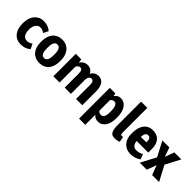

<svg xmlns="http://www.w3.org/2000/svg" viewBox="164 -1937 3314 3314"><g transform="rotate(45 1821.0 -279.5)"><path d="M301.3 -108.4Q316.4 -108.4 329.6 -110.4Q342.8 -112.3 355.2 -116.7Q367.7 -121.1 380.1 -127.9Q392.6 -134.8 406.7 -144.5L451.2 -54.7Q438 -42 421.1 -30.5Q404.3 -19 382.1 -9.8Q359.9 -0.5 331.3 4.9Q302.7 10.3 265.6 10.3Q214.8 10.3 173.1 -8.5Q131.3 -27.3 101.6 -62.5Q71.8 -97.7 55.4 -148.4Q39.1 -199.2 39.1 -263.2V-285.2Q39.1 -345.7 55.4 -395.8Q71.8 -445.8 101.6 -481.7Q131.3 -517.6 173.1 -537.6Q214.8 -557.6 265.6 -557.6Q301.3 -557.6 328.6 -553Q356 -548.3 377.9 -539.8Q399.9 -531.2 417.5 -519.3Q435.1 -507.3 451.2 -492.7L406.7 -402.8Q392.6 -412.6 380.1 -419.4Q367.7 -426.3 355.2 -430.7Q342.8 -435.1 329.6 -437Q316.4 -439 301.3 -439Q278.3 -439 258.3 -426.5Q238.3 -414.1 223.1 -392.6Q208 -371.1 199.5 -342.3Q190.9 -313.5 190.9 -280.3V-268.1Q190.9 -227.5 199.5 -197.5Q208 -167.5 223.1 -147.7Q238.3 -127.9 258.3 -118.2Q278.3 -108.4 301.3 -108.4Z M487.8 -287.6Q488.8 -349.1 504.6 -398.9Q520.5 -448.7 550.3 -483.9Q580.1 -519 623.3 -538.3Q666.5 -557.6 722.7 -557.6Q780.3 -557.6 824.2 -537.1Q868.2 -516.6 897.9 -480.2Q927.7 -443.8 942.9 -394.5Q958 -345.2 958 -287.6V-259.3Q958 -197.8 942.1 -147.9Q926.3 -98.1 896.2 -63Q866.2 -27.8 822.5 -8.8Q778.8 10.3 723.6 10.3Q665.5 10.3 621.6 -10Q577.6 -30.3 547.9 -66.2Q518.1 -102.1 502.9 -151.6Q487.8 -201.2 487.8 -259.3ZM639.6 -259.3Q639.6 -223.6 644 -195.6Q648.4 -167.5 658.4 -148.2Q668.5 -128.9 684.6 -118.7Q700.7 -108.4 723.6 -108.4Q746.1 -108.4 761.7 -118.9Q777.3 -129.4 787.4 -148.7Q797.4 -168 802 -196Q806.6 -224.1 806.6 -259.3V-287.6Q806.6 -313.5 803.5 -340.3Q800.3 -367.2 791.3 -388.9Q782.2 -410.6 765.6 -424.6Q749 -438.5 722.7 -438.5Q695.3 -438.5 679 -423.8Q662.6 -409.2 653.8 -387Q645 -364.7 642.3 -338.1Q639.6 -311.5 639.6 -287.6Z M1192.4 -547.9 1205.6 -479Q1229 -517.1 1264.4 -537.4Q1299.8 -557.6 1345.2 -557.6Q1365.7 -557.6 1384.8 -552.5Q1403.8 -547.4 1420.4 -537.1Q1437 -526.9 1450.2 -511Q1463.4 -495.1 1471.7 -473.1Q1494.1 -514.6 1529.5 -536.1Q1564.9 -557.6 1612.3 -557.6Q1646 -557.6 1674.3 -544.4Q1702.6 -531.2 1722.9 -504.2Q1743.2 -477.1 1754.4 -436Q1765.6 -395 1765.6 -339.8V0H1613.3V-339.8Q1613.3 -368.2 1608.9 -387.2Q1604.5 -406.2 1596.7 -417.5Q1588.9 -428.7 1578.1 -433.6Q1567.4 -438.5 1554.2 -438.5Q1539.1 -438.5 1526.9 -430.9Q1514.6 -423.3 1506.1 -410.6Q1497.6 -397.9 1492.9 -380.9Q1488.3 -363.8 1488.3 -344.7V0H1336.4V-339.8Q1336.4 -367.7 1332.3 -386.7Q1328.1 -405.8 1320.6 -417.2Q1313 -428.7 1302.2 -433.6Q1291.5 -438.5 1278.3 -438.5Q1261.2 -438.5 1241.9 -424.6Q1222.7 -410.6 1211.4 -385.7V0H1059.6V-547.9Z M2341.3 -248Q2340.3 -197.3 2329.3 -150.6Q2318.4 -104 2295.4 -68.4Q2272.5 -32.7 2236.8 -11.2Q2201.2 10.3 2151.4 10.3Q2116.2 10.3 2089.1 -3.4Q2062 -17.1 2041.5 -43.9V203.1H1889.6V-547.9H2025.9L2036.1 -492.7Q2057.1 -523.9 2085.2 -540.8Q2113.3 -557.6 2150.4 -557.6Q2185.1 -557.6 2212.9 -546.1Q2240.7 -534.7 2261.7 -514.9Q2282.7 -495.1 2297.9 -468.8Q2313 -442.4 2322.8 -412.1Q2332.5 -381.8 2336.9 -349.4Q2341.3 -316.9 2341.3 -285.6ZM2189.5 -285.6Q2189 -309.6 2185.8 -336.4Q2182.6 -363.3 2174.3 -386Q2166 -408.7 2151.1 -423.6Q2136.2 -438.5 2112.3 -438.5Q2090.8 -438.5 2071.5 -428Q2052.2 -417.5 2041.5 -397.5V-143.1Q2062.5 -108.4 2112.8 -108.4Q2150.4 -108.4 2169.9 -143.8Q2189.5 -179.2 2189.5 -248Z M2591.8 -179.2Q2591.8 -161.6 2592.8 -147.7Q2593.8 -133.8 2596.7 -124.5Q2599.6 -115.2 2605.2 -110.4Q2610.8 -105.5 2620.6 -105.5Q2629.9 -105.5 2637.2 -107.7Q2644.5 -109.9 2651.4 -112.3L2668.9 -11.2Q2662.1 -7.3 2650.1 -3.4Q2638.2 0.5 2624 3.4Q2609.9 6.3 2595.2 8.3Q2580.6 10.3 2568.4 10.3Q2537.1 10.3 2513.2 2.7Q2489.3 -4.9 2472.9 -26.4Q2456.5 -47.9 2448.2 -85.9Q2439.9 -124 2439.9 -185.1V-761.7H2591.8Z M2949.2 10.3Q2895 10.3 2851.3 -8.5Q2807.6 -27.3 2776.9 -60.8Q2746.1 -94.2 2729.5 -140.9Q2712.9 -187.5 2712.9 -243.2V-271Q2712.9 -335 2726.6 -387.7Q2740.2 -440.4 2768.1 -478.3Q2795.9 -516.1 2838.1 -536.9Q2880.4 -557.6 2937.5 -557.6Q2987.8 -557.6 3027.3 -541.7Q3066.9 -525.9 3094 -495.1Q3121.1 -464.4 3135.3 -419.7Q3149.4 -375 3149.4 -317.4V-227.1H2866.7Q2867.7 -203.1 2875 -181.6Q2882.3 -160.2 2895 -143.8Q2907.7 -127.4 2926.3 -117.9Q2944.8 -108.4 2968.8 -108.4Q2988.3 -108.4 3004.6 -110.1Q3021 -111.8 3036.6 -116Q3052.2 -120.1 3068.1 -127Q3084 -133.8 3102.5 -144L3139.2 -51.8Q3124 -39.1 3103.3 -27.6Q3082.5 -16.1 3058.1 -7.8Q3033.7 0.5 3006.1 5.4Q2978.5 10.3 2949.2 10.3ZM2937.5 -438.5Q2902.8 -438.5 2886.2 -410.2Q2869.6 -381.8 2866.7 -331.1Q2867.2 -330.6 2867.2 -329.6Q2867.2 -327.6 2867.7 -327.1L3001 -329.6V-345.7Q3001 -395.5 2984.6 -417Q2968.3 -438.5 2937.5 -438.5Z M3402.8 -377 3465.8 -547.9H3636.2L3494.1 -276.9L3641.1 0H3470.7L3404.8 -175.8L3339.4 0H3168.5L3314.9 -276.9L3172.9 -547.9H3342.8Z"/></g></svg>

Font: Ufes Sans ExtraBold
Style: Regular
Weight: 800
Designer: Ricardo Esteves & Filipe Motta
Foundry: ProDesignUfes - Ricardo Esteves, Filipe Motta (This is a derivative work, based on Roboto family, by Christian Robertson
Version: Version 2.0